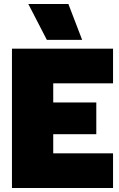

<svg xmlns="http://www.w3.org/2000/svg" viewBox="-20 -943 597 963"><path d="M122 -923H323L392 -743H215ZM40 -699H547V-525H247V-429H463V-270H247V-174H547V0H40Z"/></svg>

Font: Prompt ExtraBold
Style: Regular
Weight: 800
Designer: Katatrad Team
Foundry: CadsonDemak
Version: Version 1.000